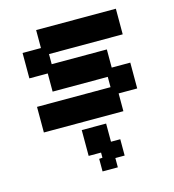

<svg xmlns="http://www.w3.org/2000/svg" viewBox="-107 -551 812 898"><g transform="rotate(-15 298.5 -101.5)"><path d="M61 11V-113H417V-163H150V-251H61V-374H150V-461H536V-337H179V-288H446V-200H536V-75H446V11ZM279 258V197L295 196V171H235V46H353V134H398V213H353V258Z"/></g></svg>

Font: Pixelify Sans SemiBold
Style: Regular
Weight: 600
Designer: Stefie Justprince
Foundry: Typecalism Foundryline
Version: Version 1.000